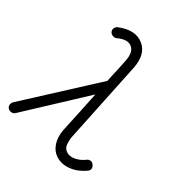

<svg xmlns="http://www.w3.org/2000/svg" viewBox="-199 -721 842 842"><g transform="rotate(45 222.0 -299.5)"><path d="M-9 10Q-17 5 -19 -4.5Q-21 -14 -16 -23L210 -382Q210 -382 209 -401Q208 -420 207 -448.5Q206 -477 204 -503Q201 -549 175 -562Q146 -577 105 -542Q97 -537 87 -538.5Q77 -540 71 -547Q65 -555 66.5 -564.5Q68 -574 75 -580Q141 -630 195 -605Q246 -582 251 -505L274 -95Q275 -82 281.5 -62Q288 -42 307 -36Q326 -29 349.5 -40Q373 -51 391 -74Q398 -82 407.5 -82.5Q417 -83 424 -76Q432 -70 433.5 -60.5Q435 -51 428 -43Q400 -9 363 5.5Q326 20 292 9Q264 0 246.5 -27Q229 -54 226 -92Q224 -145 221 -193.5Q218 -242 216.5 -272.5Q215 -303 215 -303L25 3Q20 11 10 13Q0 15 -9 10Z"/></g></svg>

Font: Zen Kurenaido
Style: ARC
Weight: 400
Designer: Yoshimichi Ohira
Foundry: Positype
Version: Version 1.001